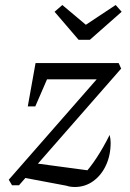

<svg xmlns="http://www.w3.org/2000/svg" viewBox="-20 -740 518 767"><path d="M28 0 15 -22 423 -488H454L464 -466L56 0ZM246 2 60 -33 111 -89 350 -57 312 -40Q340 -70 366.5 -110.5Q393 -151 418 -201Q420 -193 421 -185Q422 -177 422 -170Q422 -120 403.5 -80Q385 -40 352.5 -16.5Q320 7 279 7Q260 7 246 2ZM91 -315 122 -488H196L121 -315ZM146 -423 122 -488H454L387 -423ZM294 -581 198 -693 229 -720 323 -641 442 -720 466 -693 339 -581Z"/></svg>

Font: Piazzolla Thin
Style: Italic
Weight: 400
Italic angle: -11.3°
Version: Version 2.005